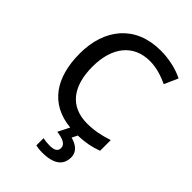

<svg xmlns="http://www.w3.org/2000/svg" viewBox="-276 -835 1186 1186"><g transform="rotate(45 316.5 -242.0)"><path d="M477 134C477 84 438 58 392 46L410 10C475 8 523 -2 574 -21V-114C515 -95 460 -83 399 -83C247 -83 173 -187 173 -356C173 -527 258 -631 400 -631C461 -631 515 -611 561 -590L601 -680C544 -708 473 -724 401 -724C181 -724 60 -573 60 -357C60 -149 152 -10 342 8L304 83C358 90 392 105 392 137C392 167 369 177 330 177C310 177 286 174 272 171V234C285 237 305 240 328 240C431 240 477 201 477 134Z"/></g></svg>

Font: Noto Sans Gujarati Medium
Style: Regular
Weight: 500
Designer: Jelle Bosma - Monotype Design Team, Universal Thirst
Foundry: Monotype Imaging Inc.
Version: Version 2.106